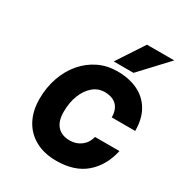

<svg xmlns="http://www.w3.org/2000/svg" viewBox="-205 -1034 1110 1184"><g transform="rotate(30 349.5 -442.0)"><path d="M690 -892 511 -700H370L496 -892ZM89 -272Q89 -354 114 -425Q139 -496 184 -548.5Q229 -601 289.5 -630Q350 -659 422 -659Q504 -659 566.5 -629.5Q629 -600 664 -541Q699 -482 699 -395H532Q532 -450 502.5 -479.5Q473 -509 417 -509Q371 -509 335 -478.5Q299 -448 278.5 -395.5Q258 -343 258 -276Q258 -211 289 -176.5Q320 -142 378 -142Q424 -142 458 -168Q492 -194 503 -239H677Q652 -125 575 -58.5Q498 8 368 8Q283 8 220 -26Q157 -60 123 -123Q89 -186 89 -272Z"/></g></svg>

Font: Overused Grotesk ExtraBold
Style: Italic
Weight: 800
Italic angle: -10°
Version: Version 0.003